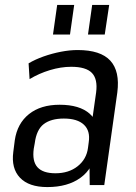

<svg xmlns="http://www.w3.org/2000/svg" viewBox="-20 -751 551 779"><path d="M342 -179 370 -376Q377 -430 353 -455Q329 -480 269 -480Q227 -480 182.5 -466.5Q138 -453 100 -430L96 -494Q123 -510 157 -522Q191 -534 227 -541Q263 -548 295 -548Q388 -548 427.5 -505Q467 -462 456 -376L403 0H344ZM172 8Q97 8 61 -30Q25 -68 34 -135L40 -182Q50 -250 97.5 -288Q145 -326 222 -326Q303 -326 344 -289.5Q385 -253 375 -185L368 -137Q359 -68 307 -30Q255 8 172 8ZM205 -48Q259 -48 295 -76.5Q331 -105 337 -151L340 -174Q347 -220 320.5 -245Q294 -270 239 -270Q187 -270 157.5 -247.5Q128 -225 121 -170L117 -148Q110 -97 132 -72.5Q154 -48 205 -48ZM281 -731 264 -611H195L212 -731ZM423 -731 405 -611H337L354 -731Z"/></svg>

Font: Pathway Extreme SemiCondensed
Style: Italic
Weight: 400
Width: 4
Italic angle: -8°
Version: Version 1.001;gftools[0.9.26]